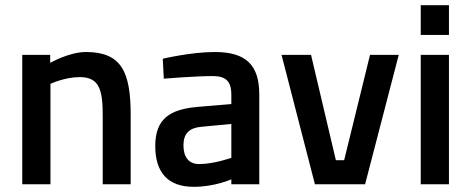

<svg xmlns="http://www.w3.org/2000/svg" viewBox="-20 -712 1821 742"><path d="M175 -388C175 -388 230 -414 288 -414C364 -414 377 -365 377 -265V0H485V-268C485 -432 451 -511 312 -511C247 -511 174 -469 174 -469V-500H66V0H175Z M874 -102C874 -102 807 -78 750 -78C708 -78 689 -106 689 -151C689 -196 712 -218 758 -222L874 -233ZM982 -346C982 -460 932 -511 810 -511C718 -511 609 -485 609 -485L613 -408C613 -408 734 -418 801 -418C850 -418 874 -401 874 -346V-310L745 -299C638 -290 580 -254 580 -148C580 -44 630 10 729 10C810 10 874 -19 874 -19V0H982V-346Z M1197 0H1391L1521 -500H1410L1310 -93H1278L1182 -500H1068Z M1715 -577V-692H1606V-577ZM1715 0V-500H1606V0Z"/></svg>

Font: RazerF5 SemiBold
Style: Regular
Weight: 600
Foundry: Razer Inc.
Version: Version 2